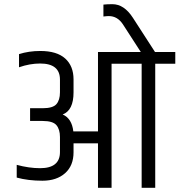

<svg xmlns="http://www.w3.org/2000/svg" viewBox="-20 -899 859 919"><path d="M819 -650V-594H723V0H658V-594H514V0H449V-213H332V-170Q332 -106 291.5 -70Q251 -34 183 -34Q115 -34 60 -49V-110Q119 -94 172 -94Q267 -94 267 -171V-243Q267 -280 250 -300Q233 -320 184 -320H124V-381H184Q233 -381 250 -400.5Q267 -420 267 -457V-518Q267 -595 172 -595Q123 -595 71 -577V-640Q118 -655 173 -655Q252 -655 292 -619Q332 -583 332 -519V-457Q332 -371 280 -351Q324 -332 331 -270H449V-650H654L568 -783Q542 -822 501 -822Q491 -822 475 -820V-877Q493 -879 518 -879Q574 -879 616 -814L722 -650Z"/></svg>

Font: Khand
Style: Regular
Weight: 400
Designer: Devanagari: Sanchit Sawaria, Jyotish Sonowal; Latin: Satya Rajpurohit
Foundry: Indian Type Foundry
Version: Version 1.100;PS 1.0;hotconv 1.0.78;makeotf.lib2.5.61930; tt